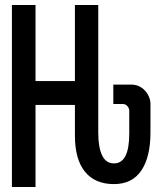

<svg xmlns="http://www.w3.org/2000/svg" viewBox="-20 -745 640 765"><path d="M27.5 -725H121.5V-422H278.5V-725H371.5V-216Q371.5 -158 386.8 -126Q402 -94 434.5 -94Q495 -94 495 -213V-305.5Q495 -313 487.8 -321.8Q480.5 -330.5 470 -330.5H431.5V-408H502.5Q526.5 -408 544 -395.8Q561.5 -383.5 570.5 -365.8Q579.5 -348 579.5 -332.5V-217Q579.5 -119.5 543 -65.5Q506.5 -11.5 434 -11.5Q358.5 -11.5 318.5 -60.8Q278.5 -110 278.5 -205V-327H121.5V0H27.5Z"/></svg>

Font: JuliaMono
Style: Regular
Weight: 400
Monospace: yes
Designer: cormullion
Foundry: corm
Version: Version 0.055; ttfautohint (v1.8.4)